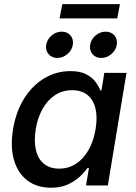

<svg xmlns="http://www.w3.org/2000/svg" viewBox="-20 -882 645 913"><path d="M222.7 10.7Q156.2 10.7 110.8 -23.4Q65.4 -57.6 46.9 -119.9Q28.3 -182.1 42 -267.6Q56.6 -353.5 95.9 -415.3Q135.3 -477.1 192.1 -510.5Q249 -543.9 314.9 -543.9Q359.9 -543.9 388.4 -529.5Q417 -515.1 433.1 -493.9Q449.2 -472.7 457.5 -451.7H462.4L476.1 -535.6H581.5L492.7 0H389.2L402.8 -83H396Q380.4 -61 356.7 -39.6Q333 -18.1 300 -3.7Q267.1 10.7 222.7 10.7ZM261.2 -80.1Q306.6 -80.1 342.3 -103.8Q377.9 -127.4 401.6 -169.7Q425.3 -211.9 434.6 -268.1Q443.8 -324.2 434.1 -365.7Q424.3 -407.2 396.2 -430.2Q368.2 -453.1 322.8 -453.1Q277.3 -453.1 241.7 -429.7Q206.1 -406.2 182.6 -364.5Q159.2 -322.8 149.9 -268.1Q141.1 -212.4 150.6 -169.9Q160.2 -127.4 188.2 -103.8Q216.3 -80.1 261.2 -80.1ZM461.4 -606.4Q435.1 -606.4 419.7 -624.8Q404.3 -643.1 408.7 -668.9Q413.1 -695.3 434.6 -713.4Q456.1 -731.4 482.4 -731.4Q508.8 -731.4 524.2 -713.4Q539.6 -695.3 535.2 -668.9Q531.2 -643.1 509.5 -624.8Q487.8 -606.4 461.4 -606.4ZM252.4 -606.4Q226.1 -606.4 210.7 -624.8Q195.3 -643.1 199.7 -668.9Q204.1 -695.3 225.6 -713.4Q247.1 -731.4 273.4 -731.4Q299.8 -731.4 315.2 -713.4Q330.6 -695.3 326.2 -668.9Q322.3 -643.1 300.5 -624.8Q278.8 -606.4 252.4 -606.4ZM550.3 -862.3 537.6 -794.4H263.2L276.4 -862.3Z"/></svg>

Font: Inter 20pt Medium
Style: Italic
Weight: 500
Italic angle: -9.3988°
Version: Version 4.001;git-66647c0bb